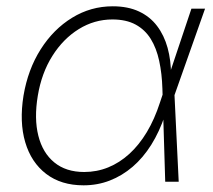

<svg xmlns="http://www.w3.org/2000/svg" viewBox="-20 -566 664 598"><path d="M240.2 11.2Q170.4 11.2 123.8 -24.4Q77.1 -60.1 58.6 -123Q40 -186 53.2 -268.1Q66.9 -349.6 106.7 -412.4Q146.5 -475.1 204.6 -510.7Q262.7 -546.4 331.1 -546.4Q378.4 -546.4 412.8 -530.3Q447.3 -514.2 469.2 -485.1Q491.2 -456.1 502 -417Q512.7 -377.9 512.7 -332H526.9L523.4 -271.5L536.6 0H494.6L485.8 -290Q484.4 -336.9 475.8 -376.5Q467.3 -416 449.5 -444.8Q431.6 -473.6 402.3 -489.5Q373 -505.4 330.1 -505.4Q273.9 -505.4 225.3 -475.3Q176.8 -445.3 143.1 -391.8Q109.4 -338.4 97.7 -267.6Q85.9 -196.8 99.4 -143.3Q112.8 -89.8 149.2 -60.1Q185.5 -30.3 242.2 -30.3Q281.7 -30.3 317.1 -44.7Q352.5 -59.1 382.8 -86.7Q413.1 -114.3 437.3 -154.5Q461.4 -194.8 478 -246.1L576.2 -539.1H618.7L522.9 -268.1L506.8 -207H493.7Q476.6 -155.8 451.2 -115.2Q425.8 -74.7 393.1 -46.6Q360.4 -18.6 322 -3.7Q283.7 11.2 240.2 11.2Z"/></svg>

Font: Inter 18pt ExtraLight
Style: Italic
Weight: 250
Italic angle: -9.3988°
Designer: Rasmus Andersson
Foundry: rsms
Version: Version 4.001;git-66647c0bb